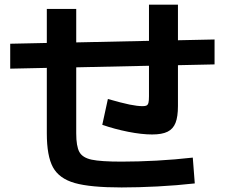

<svg xmlns="http://www.w3.org/2000/svg" viewBox="-20 -784 978 835"><path d="M183.6 -204.1V-488.8L24.4 -485.4V-593.8L183.6 -597.2V-745.1H311.5V-599.6L627.9 -606.4V-763.7H753.9V-608.9L913.1 -612.3V-503.9L753.9 -500.5V-323.2Q753.9 -276.4 743.4 -249.8Q732.9 -223.1 708.7 -211.2Q684.6 -199.2 641.6 -199.2Q596.2 -199.2 537.1 -210.9Q478 -222.7 424.8 -241.2L449.2 -353.5Q508.8 -336.4 543.2 -329.3Q577.6 -322.3 600.6 -322.3Q612.3 -322.3 617.9 -325.4Q623.5 -328.6 625.7 -337.4Q627.9 -346.2 627.9 -365.2V-498L311.5 -491.2V-204.1Q311.5 -147.9 325.2 -123Q338.9 -98.1 378.7 -89.6Q418.5 -81.1 508.8 -81.1Q579.6 -81.1 660.4 -85.4Q741.2 -89.8 818.4 -98.6L827.1 13.7Q748.5 22.5 664.6 26.9Q580.6 31.2 508.8 31.2Q373 31.2 305.2 12Q237.3 -7.3 210.4 -56.4Q183.6 -105.5 183.6 -204.1Z"/></svg>

Font: Pretendard
Style: Bold
Weight: 700
Designer: Base glyphs from Inter by Rasmus Andersson; Hangeul glyphs from Noto Sans CJK(Source Han Sans) by Jang Soo-young and Kan
Foundry: Kil Hyung-jin
Version: Version 1.309